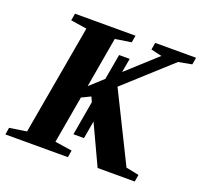

<svg xmlns="http://www.w3.org/2000/svg" viewBox="-123 -786 961 916"><g transform="rotate(20 358.0 -327.5)"><path d="M229 -48.8 315.9 -35.6 310.1 0H-7.3L-1.5 -35.6L85 -48.8L183.1 -606.4L101.6 -619.1L107.9 -654.8H415L408.7 -619.1L327.1 -606.4L282.7 -350.6L350.1 -412.1L373 -541.5H426.8L414.1 -470.2L564 -606.4L508.8 -619.1L515.1 -654.8H722.7L716.3 -619.1L648.4 -606.4L417.5 -397L589.8 -48.8L655.3 -35.6L649.4 0H460.9L366.7 -201.7L351.1 -111.8H297.4L327.6 -285.6L316.4 -310.5L271 -288.6Z"/></g></svg>

Font: Tinos
Style: Bold Italic
Weight: 700
Italic angle: -16.333°
Designer: Steve Matteson
Foundry: Monotype Imaging Inc.
Version: Version 1.23